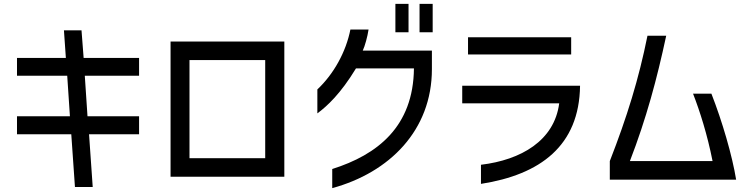

<svg xmlns="http://www.w3.org/2000/svg" viewBox="-20 -900 3905 994"><path d="M328 -508 342 -298H68V-205H349L368 68H460L441 -205H700V-298H433L419 -508H700V-600H413L402 -743H311L321 -600H68V-508Z M1452 -685H863V15H1452ZM961 -81V-589H1353V-81Z M2095 -880H2027V-733H2095ZM1623 -313C1673 -350 1743 -414 1823 -546H2123C2120 -244 1934 -99 1700 -25V74C1997 -7 2216 -226 2216 -542V-638H1858C1869 -661 1883 -712 1888 -747H1794C1771 -631 1708 -517 1623 -437ZM2152 -733H2220V-880H2152Z M2937 -707H2403V-618H2937ZM2373 -365H2875C2850 -172 2678 -72 2470 -47V52C2777 4 2979 -145 2983 -456H2373Z M3429 -715H3332C3287 -491 3226 -294 3137 -66V30H3791C3771 -94 3719 -272 3663 -415H3568C3603 -325 3642 -203 3669 -66H3241C3326 -286 3381 -491 3429 -715Z"/></svg>

Font: コーポレート・ロゴ ver3 Medium
Style: Regular
Weight: 500
Designer: [KANA_main] LOGOTYPE.JP [Source Han Sans] Ryoko NISHIZUKA 西塚涼子 (kana, bopomofo & ideographs); Paul D. Hunt (Latin, Greek
Version: Version 12.001;FEAKit 1.0